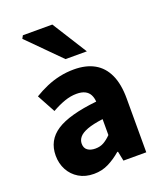

<svg xmlns="http://www.w3.org/2000/svg" viewBox="-141 -846 808 950"><g transform="rotate(-20 263.5 -370.5)"><path d="M189.8 12Q144.5 12 111.2 -8Q78 -27.9 59.7 -61.8Q41.5 -95.7 41.5 -137.6Q41.5 -217.8 107.9 -261.4Q174.4 -305 321.4 -320.5Q319.9 -341.6 311.7 -357.2Q303.4 -372.9 286.5 -381.5Q269.5 -390.1 242.6 -390.1Q211.7 -390.1 179.7 -379Q147.7 -368 111.4 -347.4L59.3 -443.4Q90.8 -462.6 125 -477.4Q159.2 -492.2 195.8 -500.1Q232.4 -508 271.4 -508Q334.6 -508 378.5 -483.5Q422.3 -459 445.3 -409.3Q468.4 -359.6 468.4 -283.3V0H348.2L337.9 -50.6H333.9Q302.2 -23.2 267.1 -5.6Q232.1 12 189.8 12ZM239.2 -103.3Q264.2 -103.3 283.2 -114.1Q302.3 -124.9 321.4 -144.3V-228.2Q269 -221.3 238.7 -210Q208.4 -198.6 195.5 -183.2Q182.6 -167.8 182.6 -149Q182.6 -125.8 198.2 -114.5Q213.7 -103.3 239.2 -103.3ZM250.6 -570 84.1 -737.4 92.7 -753H247.7L363 -570Z"/></g></svg>

Font: Source Sans 3
Style: Regular
Weight: 200
Designer: Paul D. Hunt
Foundry: Adobe
Version: Version 3.046;hotconv 1.0.118;makeotfexe 2.5.65603